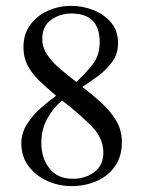

<svg xmlns="http://www.w3.org/2000/svg" viewBox="-20 -632 492 663"><path d="M400.9 -141.6Q400.9 -91.3 376.7 -57.4Q352.5 -23.4 312.7 -6.3Q272.9 10.7 226.6 10.7Q184.1 10.7 144.3 -6.8Q104.5 -24.4 79.1 -57.6Q53.7 -90.8 53.7 -136.7Q53.7 -172.4 72.8 -202.6Q91.8 -232.9 119.6 -257.8Q147.5 -282.7 173.8 -301.3Q140.1 -329.6 114.7 -354.2Q89.4 -378.9 75.2 -406.2Q61 -433.6 61 -469.2Q61 -514.6 84.7 -546.6Q108.4 -578.6 146.2 -595.2Q184.1 -611.8 226.6 -611.8Q264.6 -611.8 301.8 -597.4Q338.9 -583 363.3 -554.4Q387.7 -525.9 387.7 -482.4Q387.7 -446.8 367.9 -419.2Q348.1 -391.6 319.3 -370.1Q290.5 -348.6 264.2 -332Q299.3 -305.2 330.6 -276.6Q361.8 -248 381.3 -215.1Q400.9 -182.1 400.9 -141.6ZM324.2 -486.8Q324.2 -585.4 226.6 -585.4Q187 -585.4 156.5 -563.5Q126 -541.5 126 -498Q126 -467.8 143.6 -442.1Q161.1 -416.5 188.2 -393.6Q215.3 -370.6 243.7 -349.1Q280.3 -383.3 302.2 -412.8Q324.2 -442.4 324.2 -486.8ZM336.9 -105.5Q336.9 -154.3 296.9 -195.6Q256.8 -236.8 194.3 -285.2Q161.1 -256.8 141.8 -220Q122.6 -183.1 122.6 -138.2Q122.6 -87.9 150.1 -51.3Q177.7 -14.6 232.4 -14.6Q274.4 -14.6 305.7 -37.8Q336.9 -61 336.9 -105.5Z"/></svg>

Font: Scheherazade New Rohingya
Style: Regular
Weight: 400
Designer: SIL International
Foundry: SIL International
Version: Version 3.000 ; LngRng